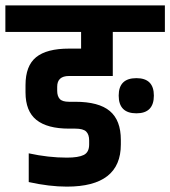

<svg xmlns="http://www.w3.org/2000/svg" viewBox="-55 -685 634 715"><path d="M395 -164V-147Q395 10 194 10Q129 10 52 -7V-114Q125 -98 194 -98Q237 -98 257 -108Q277 -118 277 -147V-162Q277 -184 266 -195Q255 -206 225 -206H202Q121 -206 80.5 -238.5Q40 -271 40 -341V-368Q40 -440 79.5 -472Q119 -504 202 -504H247V-566H-35V-665H559V-566H365V-402H202Q158 -402 158 -362V-347Q158 -327 167.5 -316.5Q177 -306 202 -306H225Q313 -306 354 -271.5Q395 -237 395 -164ZM387 -329Q387 -394 453 -394Q518 -394 518 -329Q518 -263 453 -263Q387 -263 387 -329Z"/></svg>

Font: Khand ExtraBold
Style: Regular
Weight: 800
Designer: Sanchit Sawaria and Jyotish Sonowal (Devanagari), Satya Rajpurohit (Latin)
Foundry: Indian Type Foundry
Version: Version 2.000;PS 1.0;hotconv 1.0.79;makeotf.lib2.5.61930